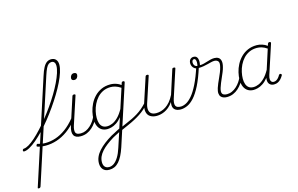

<svg xmlns="http://www.w3.org/2000/svg" viewBox="-322 -1462 3764 2423"><g transform="rotate(-15 1560.0 -250.0)"><path d="M-84 515Q-93 515 -96.5 511.5Q-100 508 -96 500L338 -838Q359 -905 380.5 -944.5Q402 -984 427.5 -1001.5Q453 -1019 485 -1019Q524 -1019 546 -994Q568 -969 568 -927Q568 -885 550 -828Q532 -771 500 -705.5Q468 -640 425.5 -570Q383 -500 333.5 -429Q284 -358 231.5 -292.5Q179 -227 125.5 -171Q72 -115 22.5 -73Q-27 -31 -70.5 -7Q-114 17 -145 17Q-152 17 -155 11.5Q-158 6 -157 -0.5Q-156 -7 -150.5 -12.5Q-145 -18 -138 -18Q-111 -19 -72.5 -41.5Q-34 -64 12 -105Q58 -146 107.5 -200Q157 -254 207.5 -317Q258 -380 305.5 -448Q353 -516 393 -582.5Q433 -649 463.5 -712.5Q494 -776 511.5 -830Q529 -884 529 -924Q529 -952 516 -968Q503 -984 481 -984Q459 -984 441 -970Q423 -956 407.5 -924Q392 -892 374 -837L-60 500Q-64 508 -69 511.5Q-74 515 -84 515ZM140 17Q109 17 79.5 12.5Q50 8 31 1Q25 -1 24.5 -7Q24 -13 27 -19.5Q30 -26 34.5 -30Q39 -34 45 -31Q60 -26 88.5 -21Q117 -16 143 -16Q152 -16 156.5 -11Q161 -6 160.5 0.5Q160 7 154.5 12Q149 17 140 17Z M140 17Q131 17 126 12Q121 7 121 0.5Q121 -6 127 -11Q133 -16 145 -16Q211 -16 278.5 -38.5Q346 -61 412 -109Q478 -157 539 -233Q546 -241 554 -239Q562 -237 565.5 -229Q569 -221 561 -210Q497 -130 427 -80Q357 -30 284.5 -6.5Q212 17 140 17Z M594 17Q562 17 540 7.5Q518 -2 506.5 -22.5Q495 -43 496 -73.5Q497 -104 510 -146L625 -500Q628 -508 633.5 -511.5Q639 -515 649 -515Q658 -515 663 -511Q668 -507 665 -499L547 -139Q528 -79 539 -48.5Q550 -18 605 -18Q613 -18 616 -12.5Q619 -7 618 -0.5Q617 6 611.5 11.5Q606 17 594 17ZM702 -690Q686 -690 676 -697.5Q666 -705 666 -719Q666 -741 679.5 -758Q693 -775 716 -775Q732 -775 742 -768Q752 -761 752 -746Q752 -725 739 -707.5Q726 -690 702 -690Z M596 17Q587 17 583 11.5Q579 6 580.5 -0.5Q582 -7 588.5 -12.5Q595 -18 607 -18Q642 -18 673.5 -32.5Q705 -47 732 -71.5Q759 -96 779.5 -126Q800 -156 812 -186Q816 -195 823.5 -195Q831 -195 837 -189Q843 -183 839 -174Q824 -138 801 -104Q778 -70 747.5 -42.5Q717 -15 679 1Q641 17 596 17Z M836 519Q782 519 755 488Q728 457 728 407Q728 364 745.5 324Q763 284 796.5 247Q830 210 874.5 176Q919 142 973 110Q993 100 1012.5 89.5Q1032 79 1051.5 68.5Q1071 58 1090 49L1135 -88Q1101 -45 1065.5 -22Q1030 1 998.5 9Q967 17 944 17Q900 17 869 -3.5Q838 -24 822 -62Q806 -100 806 -151Q806 -194 817.5 -244.5Q829 -295 853 -343.5Q877 -392 915 -431.5Q953 -471 1005 -495Q1057 -519 1125 -519Q1147 -519 1171 -514Q1195 -509 1218 -499Q1241 -489 1260 -474L1269 -500Q1271 -508 1276 -511.5Q1281 -515 1291 -515Q1303 -515 1306 -508.5Q1309 -502 1306 -494L1053 284Q1033 344 1010.5 388Q988 432 961.5 461.5Q935 491 904 505Q873 519 836 519ZM842 485Q876 485 907 462.5Q938 440 965.5 395Q993 350 1015 281L1077 92Q1062 100 1046.5 108Q1031 116 1015.5 124Q1000 132 986 140Q937 170 897 200.5Q857 231 827.5 264Q798 297 783 331.5Q768 366 768 405Q768 428 775.5 445.5Q783 463 799 474Q815 485 842 485ZM951 -18Q985 -18 1021.5 -34Q1058 -50 1095 -86.5Q1132 -123 1167 -186L1250 -441Q1210 -467 1178.5 -476Q1147 -485 1119 -485Q1063 -485 1019 -464Q975 -443 943 -407.5Q911 -372 890 -328.5Q869 -285 859 -239.5Q849 -194 849 -153Q849 -112 859.5 -81.5Q870 -51 893 -34.5Q916 -18 951 -18Z M1112 79Q1105 82 1101 78.5Q1097 75 1095.5 69.5Q1094 64 1096.5 57.5Q1099 51 1106 47Q1152 26 1193.5 8.5Q1235 -9 1273 -27.5Q1311 -46 1346 -67.5Q1381 -89 1415 -117.5Q1449 -146 1484 -185Q1495 -198 1500.5 -195.5Q1506 -193 1508 -184.5Q1510 -176 1504 -169Q1474 -132 1442.5 -104Q1411 -76 1376 -53Q1341 -30 1301 -8.5Q1261 13 1214 33.5Q1167 54 1112 79Z M1589 17Q1541 17 1507 -4Q1473 -25 1463.5 -68.5Q1454 -112 1476 -180L1581 -500Q1584 -508 1589 -511.5Q1594 -515 1605 -515Q1614 -515 1619 -511Q1624 -507 1621 -499L1511 -165Q1497 -122 1500.5 -88.5Q1504 -55 1527 -36.5Q1550 -18 1594 -18Q1624 -18 1655.5 -27Q1687 -36 1718 -56Q1749 -76 1777.5 -109.5Q1806 -143 1831 -193L1930 -501Q1933 -510 1937 -513Q1941 -516 1952 -516Q1962 -516 1967.5 -512.5Q1973 -509 1970 -501L1852 -139Q1833 -79 1845.5 -48.5Q1858 -18 1915 -18Q1923 -18 1925.5 -12.5Q1928 -7 1926.5 -0.5Q1925 6 1919.5 11.5Q1914 17 1904 17Q1877 17 1856.5 10Q1836 3 1822.5 -10.5Q1809 -24 1804.5 -45Q1800 -66 1804 -93L1806 -106Q1779 -67 1750 -43Q1721 -19 1692 -6Q1663 7 1636.5 12Q1610 17 1589 17Z M1901 17Q1892 17 1889 11.5Q1886 6 1888 -0.5Q1890 -7 1896.5 -12.5Q1903 -18 1912 -18Q1945 -18 1982.5 -37Q2020 -56 2061 -103.5Q2102 -151 2145 -237Q2188 -323 2232 -458Q2233 -460 2238.5 -460.5Q2244 -461 2250 -459.5Q2256 -458 2259.5 -454Q2263 -450 2261 -443Q2217 -303 2171.5 -213Q2126 -123 2080.5 -73Q2035 -23 1989.5 -3Q1944 17 1901 17Z M2508 17Q2484 17 2463 10Q2442 3 2428.5 -13Q2415 -29 2412.5 -56Q2410 -83 2423 -124Q2431 -149 2444 -179.5Q2457 -210 2472 -242.5Q2487 -275 2500 -307.5Q2513 -340 2520 -369Q2535 -426 2517.5 -446Q2500 -466 2469 -466Q2451 -466 2428 -460.5Q2405 -455 2378 -448Q2351 -441 2320 -435.5Q2289 -430 2253 -430Q2224 -430 2204.5 -442.5Q2185 -455 2176 -474.5Q2167 -494 2167 -513Q2167 -547 2184.5 -565Q2202 -583 2227 -583Q2258 -583 2271.5 -563.5Q2285 -544 2286 -515.5Q2287 -487 2280 -460Q2307 -460 2332 -466.5Q2357 -473 2380.5 -480.5Q2404 -488 2428 -494Q2452 -500 2478 -500Q2509 -500 2530.5 -486.5Q2552 -473 2559.5 -442Q2567 -411 2553 -359Q2546 -331 2533 -300Q2520 -269 2506 -237Q2492 -205 2479 -174Q2466 -143 2458 -116Q2442 -63 2457 -40.5Q2472 -18 2518 -18Q2526 -18 2529.5 -12.5Q2533 -7 2532 -0.5Q2531 6 2525 11.5Q2519 17 2508 17ZM2247 -459Q2253 -482 2253 -503.5Q2253 -525 2247 -539Q2241 -553 2227 -553Q2214 -553 2206.5 -543Q2199 -533 2199 -513Q2199 -494 2210.5 -478Q2222 -462 2247 -459Z M2506 17Q2497 17 2493 11.5Q2489 6 2490.5 -0.5Q2492 -7 2498.5 -12.5Q2505 -18 2517 -18Q2552 -18 2583.5 -32.5Q2615 -47 2642 -71.5Q2669 -96 2689.5 -126Q2710 -156 2722 -186Q2726 -195 2733.5 -195Q2741 -195 2747 -189Q2753 -183 2749 -174Q2734 -138 2711 -104Q2688 -70 2657.5 -42.5Q2627 -15 2589 1Q2551 17 2506 17Z M2855 17Q2811 17 2779.5 -3.5Q2748 -24 2731.5 -62Q2715 -100 2715 -151Q2715 -197 2727 -248Q2739 -299 2764 -347Q2789 -395 2827.5 -434Q2866 -473 2918 -496Q2970 -519 3036 -519Q3069 -519 3106 -507.5Q3143 -496 3171 -474L3180 -500Q3183 -508 3188 -511.5Q3193 -515 3203 -515Q3215 -515 3217.5 -508.5Q3220 -502 3218 -494L3094 -115Q3083 -81 3085 -59Q3087 -37 3098.5 -26.5Q3110 -16 3126 -16Q3145 -16 3160.5 -25Q3176 -34 3188.5 -48.5Q3201 -63 3211 -81Q3215 -87 3221 -91Q3227 -95 3236 -90Q3245 -86 3246.5 -79.5Q3248 -73 3243 -66Q3231 -45 3214 -26Q3197 -7 3174.5 5Q3152 17 3121 17Q3103 17 3088.5 11Q3074 5 3063.5 -6.5Q3053 -18 3048.5 -34.5Q3044 -51 3046 -73Q3046 -77 3047 -81.5Q3048 -86 3049 -90Q3014 -46 2978 -22.5Q2942 1 2910 9Q2878 17 2855 17ZM2758 -153Q2758 -113 2769 -82.5Q2780 -52 2803 -35Q2826 -18 2863 -18Q2897 -18 2933.5 -34Q2970 -50 3007 -86.5Q3044 -123 3079 -186L3161 -441Q3122 -467 3090.5 -476Q3059 -485 3030 -485Q2973 -485 2928.5 -464Q2884 -443 2852 -408Q2820 -373 2799 -329.5Q2778 -286 2768 -240Q2758 -194 2758 -153Z"/></g></svg>

Font: Playwrite RO Thin
Style: Regular
Weight: 250
Version: Version 1.002